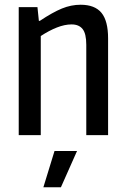

<svg xmlns="http://www.w3.org/2000/svg" viewBox="-20 -570 533 810"><path d="M210 67H305L237 220H163ZM59 -540H138L144 -482H148Q202 -518 241 -534Q280 -550 320 -550Q380 -550 408 -516Q436 -482 436 -408V0H344V-381Q344 -428 328.5 -447.5Q313 -467 282 -467Q253 -467 220 -454Q187 -441 152 -418V0H59Z"/></svg>

Font: Encode Sans Compressed
Style: Medium
Weight: 500
Designer: Pablo Impallari, Andres Torresi
Foundry: Pablo Impallari, Andres Torresi
Version: Version 1.000; ttfautohint (v1.00) -l 8 -r 50 -G 200 -x 14 -